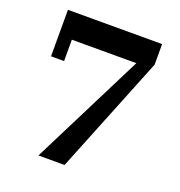

<svg xmlns="http://www.w3.org/2000/svg" viewBox="-127 -805 854 912"><g transform="rotate(20 300.0 -349.0)"><path d="M454 -571H128V-463H62V-698H538V-594L299 0H167Z"/></g></svg>

Font: IBM Plex Serif SemiBold
Style: Regular
Weight: 600
Designer: Mike Abbink, Paul van der Laan, Pieter van Rosmalen
Foundry: Bold Monday
Version: Version 2.5